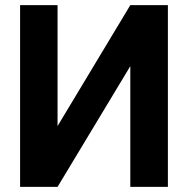

<svg xmlns="http://www.w3.org/2000/svg" viewBox="-20 -731 740 751"><path d="M489.7 -710.9H636.7V0H489.7V-472.2L205.1 0H58.6V-710.9H205.1V-237.8Z"/></svg>

Font: SteelSelectRoboto
Style: Roboto-Bold
Weight: 700
Designer: Google
Version: Version 2.137; 2017